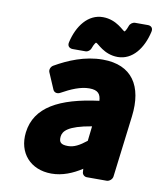

<svg xmlns="http://www.w3.org/2000/svg" viewBox="-85 -790 747 895"><g transform="rotate(10 288.5 -343.0)"><path d="M69 -132C57 -33 120 37 219 37C271 37 319 17 362 -11L363 4C363 15 373 25 385 25H479C490 25 505 15 507 0L543 -291C561 -437 502 -528 364 -528C279 -528 202 -495 141 -460C130 -454 123 -439 128 -427L161 -350C167 -336 183 -334 195 -341C240 -366 284 -385 325 -385C367 -385 379 -367 381 -336C194 -312 84 -253 69 -132ZM232 -141C235 -166 255 -194 368 -213L360 -143C326 -116 301 -103 273 -103C240 -103 229 -113 232 -141ZM194 -580C189 -559 205 -552 216 -552H277C288 -552 299 -560 303 -572C310 -592 317 -599 318 -600H319C328 -600 363 -552 429 -552C499 -552 546 -615 564 -695C569 -716 554 -723 543 -723H482C471 -723 459 -715 455 -703C448 -683 442 -676 441 -675H440C432 -675 396 -723 330 -723C260 -723 212 -660 194 -580Z"/></g></svg>

Font: Falling Sky
Style: BlkObl
Weight: 900
Designer: Paul D. Hunt
Foundry: Adobe Systems Incorporated
Version: Version 1.02